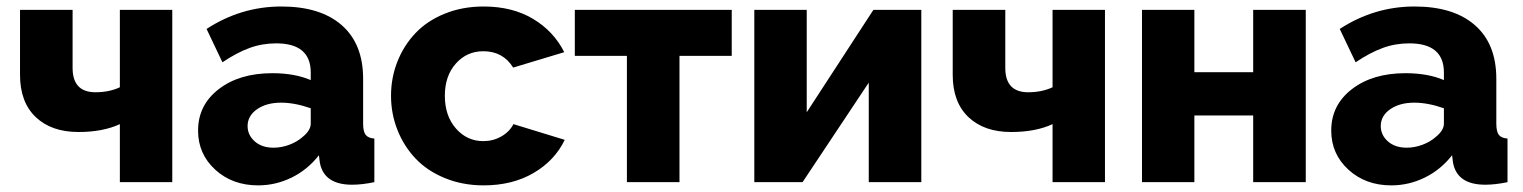

<svg xmlns="http://www.w3.org/2000/svg" viewBox="-20 -555 4640 585"><path d="M345.2 0V-176.8Q293.5 -152.8 219.2 -152.8Q136.7 -152.8 88.9 -198.2Q41 -243.7 41 -327.1V-524.9H201.2V-348.1Q201.2 -273.9 271 -273.9Q312.5 -273.9 345.2 -289.1V-524.9H504.9V0Z M583.5 -157.2Q583.5 -234.9 646.5 -283.4Q709.5 -332 809.6 -332Q877.9 -332 926.8 -311V-334Q926.8 -422.9 821.3 -422.9Q778.8 -422.9 740.5 -408.9Q702.1 -395 657.7 -365.2L609.4 -466.8Q714.4 -535.2 837.4 -535.2Q956.1 -535.2 1021.2 -478.3Q1086.4 -421.4 1086.4 -314.9V-178.2Q1086.4 -154.3 1094 -144.3Q1101.6 -134.3 1120.6 -132.8V0Q1083.5 7.8 1052.7 7.8Q967.3 7.8 954.6 -59.1L951.7 -82Q917 -37.6 868.4 -13.9Q819.8 9.8 766.6 9.8Q688 9.8 635.7 -38.1Q583.5 -85.9 583.5 -157.2ZM901.4 -137.2Q926.8 -157.7 926.8 -178.2V-225.1Q877.9 -242.2 836.4 -242.2Q792 -242.2 763.2 -222.2Q734.4 -202.1 734.4 -170.9Q734.4 -143.6 756.1 -124.3Q777.8 -105 813.5 -105Q837.4 -105 861.1 -113.8Q884.8 -122.6 901.4 -137.2Z M1453.6 9.8Q1389.2 9.8 1335.2 -12.5Q1281.2 -34.7 1245.8 -72.3Q1210.4 -109.9 1190.9 -159.2Q1171.4 -208.5 1171.4 -263.2Q1171.4 -317.9 1190.7 -366.9Q1210 -416 1245.4 -453.6Q1280.8 -491.2 1334.7 -513.2Q1388.7 -535.2 1453.6 -535.2Q1541 -535.2 1604 -497.6Q1667 -460 1699.2 -396L1543.5 -349.1Q1512.7 -398.9 1452.6 -398.9Q1402.3 -398.9 1368.9 -361.3Q1335.4 -323.7 1335.4 -263.2Q1335.4 -202.1 1369.1 -163.6Q1402.8 -125 1452.6 -125Q1482.4 -125 1507.3 -139.2Q1532.2 -153.3 1544.4 -176.8L1700.7 -128.9Q1670.4 -65.9 1606 -28.1Q1541.5 9.8 1453.6 9.8Z M1890.1 0V-384.8H1731.4V-524.9H2209.5V-384.8H2050.3V0Z M2278.3 0V-524.9H2438V-212.9L2641.1 -524.9H2787.1V0H2627V-303.2L2425.3 0Z M3187 0V-176.8Q3135.3 -152.8 3061 -152.8Q2978.5 -152.8 2930.7 -198.2Q2882.8 -243.7 2882.8 -327.1V-524.9H3043V-348.1Q3043 -273.9 3112.8 -273.9Q3154.3 -273.9 3187 -289.1V-524.9H3346.7V0Z M3459.5 0V-524.9H3619.1V-335H3798.3V-524.9H3958.5V0H3798.3V-203.1H3619.1V0Z M4036.1 -157.2Q4036.1 -234.9 4099.1 -283.4Q4162.1 -332 4262.2 -332Q4330.6 -332 4379.4 -311V-334Q4379.4 -422.9 4273.9 -422.9Q4231.4 -422.9 4193.1 -408.9Q4154.8 -395 4110.4 -365.2L4062 -466.8Q4167 -535.2 4290 -535.2Q4408.7 -535.2 4473.9 -478.3Q4539.1 -421.4 4539.1 -314.9V-178.2Q4539.1 -154.3 4546.6 -144.3Q4554.2 -134.3 4573.2 -132.8V0Q4536.1 7.8 4505.4 7.8Q4419.9 7.8 4407.2 -59.1L4404.3 -82Q4369.6 -37.6 4321 -13.9Q4272.5 9.8 4219.2 9.8Q4140.6 9.8 4088.4 -38.1Q4036.1 -85.9 4036.1 -157.2ZM4354 -137.2Q4379.4 -157.7 4379.4 -178.2V-225.1Q4330.6 -242.2 4289.1 -242.2Q4244.6 -242.2 4215.8 -222.2Q4187 -202.1 4187 -170.9Q4187 -143.6 4208.7 -124.3Q4230.5 -105 4266.1 -105Q4290 -105 4313.7 -113.8Q4337.4 -122.6 4354 -137.2Z"/></svg>

Font: Raleway-v4020 ExtraBold
Style: Regular
Weight: 800
Designer: Matt McInerney, Pablo Impallari, Rodrigo Fuenzalida
Foundry: Matt McInerney, Pablo Impallari, Rodrigo Fuenzalida
Version: Version 4.020;PS 004.020;hotconv 1.0.88;makeotf.lib2.5.64775